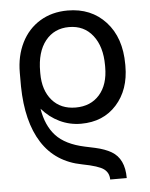

<svg xmlns="http://www.w3.org/2000/svg" viewBox="-54 -583 670 857"><g transform="rotate(-5 281.0 -154.0)"><path d="M297.4 -28.8Q246.6 -28.8 201.7 -50.3Q156.7 -71.8 122.6 -111.3Q134.8 -35.2 176.5 10.3Q218.3 55.7 304.2 74.2L350.1 84Q394 93.8 422.4 110.4Q450.7 127 464.8 156.7Q479 186.5 479 230.5H404.8Q404.8 200.7 382.3 183.6Q359.9 166.5 286.1 152.3Q168 129.9 107.4 35.2Q46.9 -59.6 44.4 -217.8V-279.3Q44.4 -354.5 73.7 -413.3Q103 -472.2 156.7 -504.9Q210.4 -537.6 280.8 -537.6Q386.2 -537.6 451.4 -466.6Q516.6 -395.5 516.6 -275.4V-268.1Q516.6 -162.1 456.8 -95.5Q397 -28.8 297.4 -28.8ZM279.8 -103Q347.2 -103 386.7 -147.9Q426.3 -192.9 426.3 -271.5V-279.3Q426.3 -363.3 387.2 -413.3Q348.1 -463.4 280.8 -463.4Q214.4 -463.4 174.8 -414.1Q135.3 -364.7 135.3 -276.4V-268.1Q135.3 -192.9 174.1 -147.9Q212.9 -103 279.8 -103Z"/></g></svg>

Font: Roboto
Style: Regular
Weight: 400
Designer: Google
Version: Version 2.134; 2016; ttfautohint (v1.6)